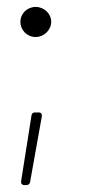

<svg xmlns="http://www.w3.org/2000/svg" viewBox="-20 -473 246 555"><path d="M83 -366C107 -366 128 -386 128 -410C128 -434 107 -453 83 -453C59 -453 39 -434 39 -410C39 -386 58 -366 83 -366ZM50 62H56C62 62 66 59 67 53L101 -137C102 -143 99 -148 92 -148H81C75 -148 72 -145 71 -139L41 51C40 57 44 62 50 62Z"/></svg>

Font: Barlow Thin
Style: Regular
Weight: 250
Designer: Jeremy Tribby
Foundry: Tribby Type
Version: Version 1.422;hotconv 1.0.109;makeotfexe 2.5.65596